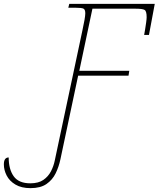

<svg xmlns="http://www.w3.org/2000/svg" viewBox="-112 -734 822 995"><path d="M46 241Q-1 241 -32 222.5Q-63 204 -77.5 175.5Q-92 147 -92 118Q-92 82 -67 82Q-67 143 -41 179.5Q-15 216 45 216Q87 216 112.5 198.5Q138 181 152 154Q166 127 172 97L315 -576Q322 -608 326 -631Q330 -654 330 -665Q330 -684 321 -689Q312 -694 277 -694H242L247 -714H690L660 -553H635Q637 -563 640 -581.5Q643 -600 645.5 -618Q648 -636 648 -645Q648 -676 637.5 -682.5Q627 -689 588 -689H367L299 -367H558L554 -342H293L201 92Q193 130 176.5 164Q160 198 129 219.5Q98 241 46 241Z"/></svg>

Font: Noto Serif Thin
Style: Italic
Weight: 100
Italic angle: -12°
Designer: Monotype Design Team
Foundry: Monotype Imaging Inc.
Version: Version 2.014; ttfautohint (v1.8.4.7-5d5b)